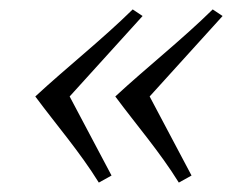

<svg xmlns="http://www.w3.org/2000/svg" viewBox="-20 -442 510 408"><path d="M55 -237C101 -175 149 -120 190 -54L217 -69L128 -237L283 -408L262 -422C197 -358 122 -299 55 -237ZM225 -237C271 -175 319 -120 360 -54L387 -69L298 -237L453 -408L432 -422C367 -358 292 -299 225 -237Z"/></svg>

Font: KpSans
Style: Italic
Weight: 400
Italic angle: -11°
Version: Version 0.66